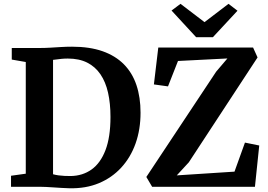

<svg xmlns="http://www.w3.org/2000/svg" viewBox="-20 -1000 1436 1028"><path d="M351.5 8Q332 7.5 311 6.2Q290 5 268.5 3.5Q247 2 227.2 1Q207.5 0 191 0H39V-59L118 -70V-668L43 -681V-743H189.5Q221.5 -743 250 -744.8Q278.5 -746.5 306.5 -748.2Q334.5 -750 366 -750Q460 -750 529 -725.8Q598 -701.5 643.2 -655.8Q688.5 -610 710.5 -544.5Q732.5 -479 732.5 -396.5Q732.5 -307 706 -232.2Q679.5 -157.5 629.5 -103Q579.5 -48.5 509.5 -19.2Q439.5 10 351.5 8ZM358.5 -57.5Q422.5 -58.5 470.2 -92.5Q518 -126.5 544.8 -196.2Q571.5 -266 571.5 -374Q571.5 -446 558.5 -503.8Q545.5 -561.5 517.8 -602.2Q490 -643 446.8 -664.8Q403.5 -686.5 343 -686.5Q325 -686.5 310 -685Q295 -683.5 283.5 -681.8Q272 -680 264 -679.5V-67Q279 -63 294.2 -61Q309.5 -59 325.5 -58.2Q341.5 -57.5 358.5 -57.5ZM794.5 0 763.5 -52.5 1137.5 -616.5 1197.5 -687 933 -673.5 879.5 -537.5 804 -548 827.5 -745.5H1335L1359 -692.5L991 -131L926.5 -61L1235.5 -81L1291.5 -236.5L1368 -221L1345 0ZM1030 -801 898.5 -943.5 946.5 -979.5 1075 -881.5 1203.5 -979.5 1251.5 -942.5 1120 -801Z"/></svg>

Font: Merriweather 20pt
Style: Bold
Weight: 700
Version: Version 2.100